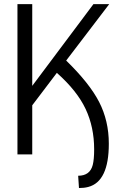

<svg xmlns="http://www.w3.org/2000/svg" viewBox="-20 -760 570 945"><path d="M368.7 165.5 364.7 105Q422.9 105 436.5 51.8Q443.4 24.4 443.4 -24.9Q443.4 -134.3 401.4 -223.6Q359.4 -313 259.8 -401.4L138.7 -241.7V0H65.9V-739.7H138.7V-337.4L439.9 -739.7H517.6L305.7 -461.9Q419.9 -351.1 467.8 -258.3Q515.6 -165.5 515.6 -52.7Q515.6 133.8 414.1 160.2Q393.6 165.5 368.7 165.5Z"/></svg>

Font: News Cycle
Style: Regular
Weight: 500
Version: Version 0.5.2